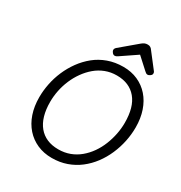

<svg xmlns="http://www.w3.org/2000/svg" viewBox="-255 -1320 1435 1520"><g transform="rotate(30 462.5 -560.0)"><path d="M440 19Q367 19 307 -7.5Q247 -34 204 -82.5Q161 -131 138 -198.5Q115 -266 115 -349Q115 -409 127.5 -472Q140 -535 166 -595.5Q192 -656 230.5 -709Q269 -762 319.5 -803Q370 -844 434 -867Q498 -890 573 -890Q646 -890 705.5 -863.5Q765 -837 807.5 -788.5Q850 -740 873 -672.5Q896 -605 896 -523Q896 -458 882.5 -393.5Q869 -329 842.5 -268Q816 -207 777 -155Q738 -103 687.5 -64Q637 -25 575 -3Q513 19 440 19ZM451 -66Q507 -66 555 -84Q603 -102 642.5 -135Q682 -168 712 -211Q742 -254 762 -304Q782 -354 792.5 -406.5Q803 -459 803 -511Q803 -583 787.5 -637.5Q772 -692 740.5 -729.5Q709 -767 664.5 -786Q620 -805 562 -805Q507 -805 459 -786.5Q411 -768 372 -735Q333 -702 302 -658.5Q271 -615 250 -565.5Q229 -516 218.5 -463.5Q208 -411 208 -360Q208 -289 224 -234.5Q240 -180 271 -142.5Q302 -105 347 -85.5Q392 -66 451 -66ZM466 -931Q455 -931 445 -943Q435 -955 435 -966Q435 -974 438 -978.5Q441 -983 445 -988L598 -1117Q611 -1128 623 -1133.5Q635 -1139 652 -1139Q667 -1139 677 -1132.5Q687 -1126 694 -1115L797 -982Q802 -976 803 -971Q804 -966 804 -961Q804 -950 791 -940.5Q778 -931 769 -931Q760 -931 753 -935.5Q746 -940 739 -947L638 -1039L495 -942Q488 -937 481 -934Q474 -931 466 -931Z"/></g></svg>

Font: Playwrite AT
Style: Italic
Weight: 400
Italic angle: -13.0072°
Designer: Veronika Burian, José Scaglione
Foundry: TypeTogether
Version: Version 1.002